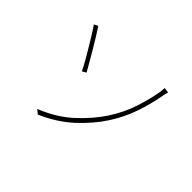

<svg xmlns="http://www.w3.org/2000/svg" viewBox="-136 -986 1272 1272"><g transform="rotate(45 500.0 -349.5)"><path d="M285 -14Q413 -65 502 -146.5Q591 -228 649 -316Q708 -407 737.5 -498Q767 -589 780 -666Q781 -671 782.5 -685.5Q784 -700 784 -709L821 -704Q817 -693 814.5 -680.5Q812 -668 811 -663Q795 -572 763 -478.5Q731 -385 676 -300Q617 -209 529 -127.5Q441 -46 314 10ZM182 -689Q197 -667 219.5 -630.5Q242 -594 266.5 -552.5Q291 -511 312 -474.5Q333 -438 346 -415L318 -399Q305 -426 283 -465Q261 -504 236 -545.5Q211 -587 189.5 -621.5Q168 -656 154 -675Z"/></g></svg>

Font: Noto Sans KR Thin
Style: Regular
Weight: 100
Designer: Ryoko NISHIZUKA 西塚涼子 (kana, bopomofo & ideographs); Paul D. Hunt (Latin, Greek & Cyrillic); Sandoll Communications 산돌커뮤니
Foundry: Adobe
Version: Version 2.004-H2;hotconv 1.0.118;makeotfexe 2.5.65603